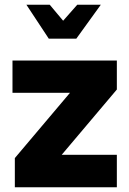

<svg xmlns="http://www.w3.org/2000/svg" viewBox="-20 -795 549 815"><path d="M43 -124 277 -401H33V-538H476V-415L242 -138H476V0H43ZM92 -775H191L248 -707L308 -775H408L304 -631H187Z"/></svg>

Font: Exo ExtraBold
Style: Regular
Weight: 800
Designer: Natanael Gama
Foundry: Natanael Gama
Version: Version 1.500